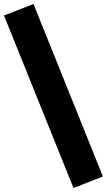

<svg xmlns="http://www.w3.org/2000/svg" viewBox="-32 -825 534 960"><path d="M335.5 115 -12 -747.5 135.5 -805 482.5 57.5Z"/></svg>

Font: Geologica Cursive ExtraBold
Style: Regular
Weight: 800
Designer: Sindre Bremnes, Frode Helland
Foundry: Monokrom Skriftforlag AS
Version: Version 1.010;gftools[0.9.28]